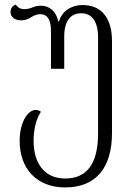

<svg xmlns="http://www.w3.org/2000/svg" viewBox="-20 -569 579 840"><path d="M265 251C399 251 470 166 470 13V-389C470 -489 425 -547 341 -547C295 -547 251 -522 238 -475H235C226 -521 194 -544 160 -544C144 -544 131 -541 121 -536C108 -531 98 -529 85 -529C71 -529 57 -536 49 -549C37 -545 26 -534 26 -517C26 -493 47 -480 72 -480C90 -480 103 -485 115 -493C128 -501 141 -507 156 -507C188 -507 203 -482 203 -433V-268H261V-410C261 -477 289 -511 335 -511C381 -511 409 -477 409 -405V15C409 145 362 212 265 212C172 212 127 142 127 48C127 -13 142 -54 159 -80C152 -85 145 -88 136 -88C104 -88 66 -39 66 48C66 166 138 251 265 251Z"/></svg>

Font: Noto Serif Georgian Condensed Light
Style: Regular
Weight: 300
Width: 3
Designer: Monotype Design Team, Akaki Razmadze
Foundry: Google LLC
Version: Version 2.003